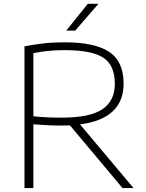

<svg xmlns="http://www.w3.org/2000/svg" viewBox="-20 -964 750 984"><path d="M105.5 0V-726.5Q148.5 -735 197.8 -741Q247 -747 313 -747Q467 -747 540.2 -697.8Q613.5 -648.5 613.5 -536Q613.5 -355.5 390 -326.5L664.5 0H608L338.5 -321.5Q316.5 -320.5 292.5 -320.5Q251.5 -320.5 219.5 -322.5Q187.5 -324.5 151 -327V0ZM294 -361Q441 -361 504.8 -404.2Q568.5 -447.5 568.5 -534Q568.5 -631 508.2 -669Q448 -707 313.5 -707Q259.5 -707 223.5 -702.8Q187.5 -698.5 151 -692V-368Q177 -365.5 197.5 -364Q218 -362.5 240.2 -361.8Q262.5 -361 294 -361ZM319.5 -807 430 -944.5H484.5L365.5 -807Z"/></svg>

Font: Encode Sans Expanded ExtraLight
Style: Regular
Weight: 200
Width: 7
Designer: Multiple Designers
Foundry: Impallari Type
Version: Version 3.000; ttfautohint (v1.8.3) -l 8 -r 50 -G 200 -x 14 